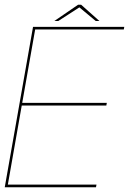

<svg xmlns="http://www.w3.org/2000/svg" viewBox="-27 -788 543 808"><path d="M-7 0H377L379 -11H6L64.5 -344H420.5L422.5 -355H66.5L121 -664H494L496 -675H112ZM201.5 -699.5H218L307 -757L376 -699.5H391.5L314.5 -768H301.5Z"/></svg>

Font: Anybody UltraCondensed Thin Thin
Style: Italic
Weight: 250
Italic angle: -10°
Version: Version 1.111